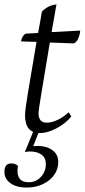

<svg xmlns="http://www.w3.org/2000/svg" viewBox="-44 -589 382 867"><path d="M136 12Q69 12 69 -69Q69 -90 82.5 -172Q96 -254 121 -400L51 -402Q53 -415 59 -424.5Q65 -434 72 -437L128 -440Q132 -462 136.5 -486Q141 -510 145 -536Q172 -565 211 -569Q205 -535 199.5 -504Q194 -473 189 -444L318 -451Q318 -437 310 -417Q302 -397 288 -393L181 -397Q157 -252 143.5 -171.5Q130 -91 130 -78Q130 -35 167 -35Q190 -35 217 -48Q244 -61 266 -82L278 -63Q252 -31 211 -9.5Q170 12 136 12ZM77 258Q31 258 3.5 238.5Q-24 219 -24 187Q-24 149 7 149Q26 149 37 160Q25 234 86 234Q118 234 140.5 210Q163 186 163 152Q163 123 143 109Q123 95 91 95Q79 95 68 98L108 0H134L106 71Q117 70 126 70Q166 70 192.5 89Q219 108 219 143Q219 175 200.5 201Q182 227 149.5 242.5Q117 258 77 258Z"/></svg>

Font: Petrona Light
Style: Italic
Weight: 300
Italic angle: -9°
Designer: Ringo R. Seeber
Foundry: Ringo R. Seeber
Version: Version 2.001; ttfautohint (v1.8.3)